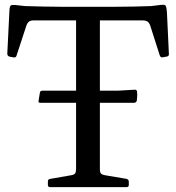

<svg xmlns="http://www.w3.org/2000/svg" viewBox="-20 -770 725 790"><path d="M146 -347Q136 -347 139 -357L144 -388Q145 -397 155 -397H467L535 -401Q544 -401 544 -391Q545 -383 544.5 -374Q544 -365 543 -356Q540 -347 531 -347ZM293 0V-742H391V0ZM643 -750Q653 -751 657.5 -749.5Q662 -748 664 -740.5Q666 -733 667 -716L675 -547Q675 -538 665 -537L649 -534Q640 -533 637 -543L598 -665Q594 -676 587 -681Q580 -686 567 -686H117Q105 -686 98.5 -680.5Q92 -675 88 -663L48 -541Q46 -532 35 -534L19 -537Q10 -540 10 -549L19 -730Q20 -740 22 -744.5Q24 -749 32 -749.5Q40 -750 56 -748L83 -745Q121 -744 159.5 -743Q198 -742 243 -742Q288 -742 343 -742Q398 -742 445 -742Q492 -742 531.5 -743Q571 -744 602 -745ZM186 0Q177 0 177 -10V-23Q177 -33 187 -34L273 -49Q285 -51 289 -56.5Q293 -62 293 -74V-215H391V-73Q391 -61 395.5 -56Q400 -51 412 -49L501 -34Q510 -31 510 -22V-9Q510 0 500 0Z"/></svg>

Font: Hahmlet
Style: Regular
Weight: 400
Designer: Minjoo Ham & Mark Frömberg
Foundry: hypertype
Version: Version 1.001; ttfautohint (v1.8.3)